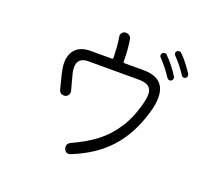

<svg xmlns="http://www.w3.org/2000/svg" viewBox="-133 -959 1266 1150"><g transform="rotate(20 500.0 -384.5)"><path d="M913 -650Q909 -647 903 -647Q893 -647 887 -656Q871 -681 849.5 -708Q828 -735 809 -754Q803 -760 803 -769Q803 -776 808 -781Q816 -787 823 -787Q831 -787 837 -781Q860 -759 881 -731.5Q902 -704 919 -678Q922 -674 922 -667Q922 -656 913 -650ZM422 15Q416 18 409 18Q389 18 381 -3Q378 -9 378 -16Q378 -38 399 -48Q483 -85 548 -134.5Q613 -184 659.5 -256.5Q706 -329 731 -433Q737 -459 737 -479Q737 -513 716.5 -528.5Q696 -544 652 -544H331Q263 -544 263 -480Q263 -468 266 -451Q269 -438 278 -404.5Q287 -371 295 -342Q296 -339 296 -333Q296 -320 287 -310.5Q278 -301 264 -301Q238 -301 231 -326Q226 -347 219.5 -371Q213 -395 208.5 -415Q204 -435 202 -445Q200 -456 199 -466Q198 -476 198 -486Q198 -543 230.5 -575Q263 -607 322 -607H457Q466 -607 466 -616Q465 -653 462.5 -685.5Q460 -718 455 -745Q452 -760 461.5 -771Q471 -782 485 -782Q498 -782 508 -774Q518 -766 520 -754Q526 -723 528.5 -688.5Q531 -654 531 -616Q531 -607 540 -607H659Q800 -607 800 -482Q800 -461 796 -436Q792 -411 783 -382Q740 -234 652 -137.5Q564 -41 422 15ZM838 -606Q834 -603 828 -603Q819 -603 811 -612Q795 -637 773 -665Q751 -693 731 -713Q725 -719 725 -727Q725 -735 730 -740Q737 -747 746 -747Q755 -747 759 -741Q782 -719 804.5 -690.5Q827 -662 844 -634Q847 -630 847 -623Q847 -612 838 -606Z"/></g></svg>

Font: Kiwi Maru Light
Style: Regular
Weight: 300
Designer: Hiroki-Chan
Version: Version 1.100